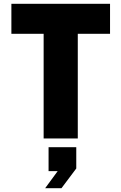

<svg xmlns="http://www.w3.org/2000/svg" viewBox="-20 -730 640 1012"><path d="M210 0V-552H40V-710H560V-552H390V0ZM218 262 284 172H236V46H382V158L304 262Z"/></svg>

Font: Geist Mono UltraBlack
Style: Regular
Weight: 900
Monospace: yes
Designer: Basement.studio, Andrés Briganti, Mateo Zaragoza
Foundry: Basement.studio, Vercel, Andrés Briganti, Guido Ferreyra, Mateo Zaragoza
Version: Version 1.400; ttfautohint (v1.8.4.7-5d5b)